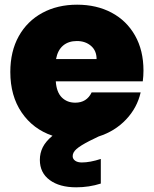

<svg xmlns="http://www.w3.org/2000/svg" viewBox="-20 -588 656 819"><path d="M592 -287Q592 -264 589 -241H218Q221 -195 243.5 -172.5Q266 -150 301 -150Q350 -150 371 -194H580Q565 -128 517.5 -78Q470 -28 401 -6L362 13Q323 33 306.5 47.5Q290 62 290 78Q290 90 300.5 97.5Q311 105 329 105Q364 105 410 90V195Q360 211 305 211Q234 211 192 180Q150 149 150 94Q150 65 162.5 40Q175 15 204 -9Q121 -37 72.5 -108Q24 -179 24 -281Q24 -369 60 -433.5Q96 -498 160.5 -533Q225 -568 309 -568Q392 -568 456 -534Q520 -500 556 -436.5Q592 -373 592 -287ZM392 -336Q392 -372 368 -392.5Q344 -413 308 -413Q272 -413 249 -393.5Q226 -374 219 -336Z"/></svg>

Font: DVN-Poppins ExtBd
Style: Regular
Weight: 800
Designer: Ninad Kale (Devanagari), Jonny Pinhorn (Latin)
Foundry: Indian Type Foundry
Version: 4.004